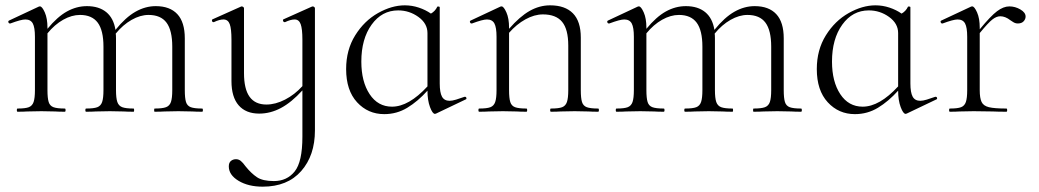

<svg xmlns="http://www.w3.org/2000/svg" viewBox="-20 -419 3896 720"><path d="M738 0Q715 0 702 -1L649 -2L597 -1Q583 0 560 0Q558 0 558 -6Q558 -12 560 -12Q589 -12 602.5 -17Q616 -22 621 -36.5Q626 -51 626 -81V-244Q626 -305 604.5 -334Q583 -363 537 -363Q506 -363 473.5 -344.5Q441 -326 414 -293Q415 -288 415 -275V-81Q415 -51 420 -36.5Q425 -22 438.5 -17Q452 -12 481 -12Q483 -12 483 -6Q483 0 481 0Q458 0 444 -1L392 -2L339 -1Q326 0 303 0Q300 0 300 -6Q300 -12 303 -12Q332 -12 345 -17Q358 -22 363 -36.5Q368 -51 368 -81V-244Q368 -305 346.5 -334Q325 -363 280 -363Q249 -363 217 -345Q185 -327 158 -294V-81Q158 -51 162.5 -36.5Q167 -22 180.5 -17Q194 -12 223 -12Q226 -12 226 -6Q226 0 223 0Q200 0 187 -1L135 -2L82 -1Q69 0 46 0Q43 0 43 -6Q43 -12 46 -12Q75 -12 88 -17Q101 -22 106 -36.5Q111 -51 111 -81V-281Q111 -316 103 -331Q95 -346 75 -346Q59 -346 19 -331H17Q13 -331 11.5 -335.5Q10 -340 14 -342L125 -394Q127 -395 130 -395Q138 -395 148 -372.5Q158 -350 158 -315V-311Q195 -356 231 -376Q267 -396 306 -396Q351 -396 378.5 -373.5Q406 -351 413 -307Q451 -354 488 -375Q525 -396 564 -396Q617 -396 645 -366Q673 -336 673 -275V-81Q673 -51 677.5 -36.5Q682 -22 695.5 -17Q709 -12 738 -12Q741 -12 741 -6Q741 0 738 0Z M1161 -388V70Q1161 164 1109.5 222.5Q1058 281 965 281Q911 281 874.5 259Q838 237 838 205Q838 191 846 184.5Q854 178 865 178Q875 178 883 184.5Q891 191 901 205Q922 231 943.5 245.5Q965 260 1007 260Q1056 260 1085 224Q1114 188 1114 94V-80Q1073 -35 1033.5 -14Q994 7 952 7Q902 7 875 -24Q848 -55 848 -115V-270Q848 -311 841.5 -328.5Q835 -346 818 -346Q803 -346 782 -336H780Q776 -336 775 -341Q774 -346 778 -347L883 -394L886 -395Q889 -395 892 -393Q895 -391 895 -388V-145Q895 -85 916 -56Q937 -27 979 -27Q1013 -27 1049 -45.5Q1085 -64 1114 -96V-270Q1114 -311 1107.5 -328.5Q1101 -346 1085 -346Q1070 -346 1049 -336H1047Q1043 -336 1041.5 -341Q1040 -346 1044 -347L1149 -394L1153 -395Q1155 -395 1158 -393Q1161 -391 1161 -388Z M1724 -56Q1728 -56 1729 -51.5Q1730 -47 1726 -46L1615 7L1611 8Q1602 8 1592.5 -17.5Q1583 -43 1583 -79Q1547 -39 1507.5 -15Q1468 9 1421 9Q1360 9 1319 -35.5Q1278 -80 1278 -160Q1278 -232 1312 -286.5Q1346 -341 1397.5 -370Q1449 -399 1498 -399Q1525 -399 1550.5 -390.5Q1576 -382 1596 -368Q1612 -377 1620 -394Q1621 -395 1625 -394.5Q1629 -394 1629 -392V-106Q1629 -72 1637.5 -56.5Q1646 -41 1666 -41Q1676 -41 1690.5 -45.5Q1705 -50 1722 -56ZM1583 -95V-295Q1583 -331 1549 -355.5Q1515 -380 1473 -380Q1412 -380 1373.5 -326.5Q1335 -273 1335 -188Q1335 -113 1366 -66Q1397 -19 1450 -19Q1513 -19 1583 -95Z M2223 0Q2200 0 2187 -1L2135 -2L2082 -1Q2069 0 2046 0Q2043 0 2043 -6Q2043 -12 2046 -12Q2075 -12 2088 -17Q2101 -22 2106 -36.5Q2111 -51 2111 -81V-248Q2111 -309 2088 -337Q2065 -365 2016 -365Q1984 -365 1950.5 -346.5Q1917 -328 1889 -296V-81Q1889 -51 1893.5 -36.5Q1898 -22 1911.5 -17Q1925 -12 1954 -12Q1957 -12 1957 -6Q1957 0 1954 0Q1931 0 1918 -1L1866 -2L1813 -1Q1800 0 1777 0Q1774 0 1774 -6Q1774 -12 1777 -12Q1806 -12 1819 -17Q1832 -22 1837 -36.5Q1842 -51 1842 -81V-281Q1842 -316 1834 -331Q1826 -346 1806 -346Q1790 -346 1750 -331H1748Q1744 -331 1742.5 -335.5Q1741 -340 1745 -342L1856 -394Q1858 -395 1861 -395Q1869 -395 1879 -372.5Q1889 -350 1889 -315V-311Q1929 -357 1966 -378Q2003 -399 2043 -399Q2099 -399 2128.5 -369Q2158 -339 2158 -278V-81Q2158 -51 2162.5 -36.5Q2167 -22 2180.5 -17Q2194 -12 2223 -12Q2226 -12 2226 -6Q2226 0 2223 0Z M2984 0Q2961 0 2948 -1L2895 -2L2843 -1Q2829 0 2806 0Q2804 0 2804 -6Q2804 -12 2806 -12Q2835 -12 2848.5 -17Q2862 -22 2867 -36.5Q2872 -51 2872 -81V-244Q2872 -305 2850.5 -334Q2829 -363 2783 -363Q2752 -363 2719.5 -344.5Q2687 -326 2660 -293Q2661 -288 2661 -275V-81Q2661 -51 2666 -36.5Q2671 -22 2684.5 -17Q2698 -12 2727 -12Q2729 -12 2729 -6Q2729 0 2727 0Q2704 0 2690 -1L2638 -2L2585 -1Q2572 0 2549 0Q2546 0 2546 -6Q2546 -12 2549 -12Q2578 -12 2591 -17Q2604 -22 2609 -36.5Q2614 -51 2614 -81V-244Q2614 -305 2592.5 -334Q2571 -363 2526 -363Q2495 -363 2463 -345Q2431 -327 2404 -294V-81Q2404 -51 2408.5 -36.5Q2413 -22 2426.5 -17Q2440 -12 2469 -12Q2472 -12 2472 -6Q2472 0 2469 0Q2446 0 2433 -1L2381 -2L2328 -1Q2315 0 2292 0Q2289 0 2289 -6Q2289 -12 2292 -12Q2321 -12 2334 -17Q2347 -22 2352 -36.5Q2357 -51 2357 -81V-281Q2357 -316 2349 -331Q2341 -346 2321 -346Q2305 -346 2265 -331H2263Q2259 -331 2257.5 -335.5Q2256 -340 2260 -342L2371 -394Q2373 -395 2376 -395Q2384 -395 2394 -372.5Q2404 -350 2404 -315V-311Q2441 -356 2477 -376Q2513 -396 2552 -396Q2597 -396 2624.5 -373.5Q2652 -351 2659 -307Q2697 -354 2734 -375Q2771 -396 2810 -396Q2863 -396 2891 -366Q2919 -336 2919 -275V-81Q2919 -51 2923.5 -36.5Q2928 -22 2941.5 -17Q2955 -12 2984 -12Q2987 -12 2987 -6Q2987 0 2984 0Z M3489 -56Q3493 -56 3494 -51.5Q3495 -47 3491 -46L3380 7L3376 8Q3367 8 3357.5 -17.5Q3348 -43 3348 -79Q3312 -39 3272.5 -15Q3233 9 3186 9Q3125 9 3084 -35.5Q3043 -80 3043 -160Q3043 -232 3077 -286.5Q3111 -341 3162.5 -370Q3214 -399 3263 -399Q3290 -399 3315.5 -390.5Q3341 -382 3361 -368Q3377 -377 3385 -394Q3386 -395 3390 -394.5Q3394 -394 3394 -392V-106Q3394 -72 3402.5 -56.5Q3411 -41 3431 -41Q3441 -41 3455.5 -45.5Q3470 -50 3487 -56ZM3348 -95V-295Q3348 -331 3314 -355.5Q3280 -380 3238 -380Q3177 -380 3138.5 -326.5Q3100 -273 3100 -188Q3100 -113 3131 -66Q3162 -19 3215 -19Q3278 -19 3348 -95Z M3826 -357Q3826 -347 3818.5 -339Q3811 -331 3797 -331Q3787 -331 3779 -336.5Q3771 -342 3769 -343Q3750 -358 3731 -358Q3717 -358 3701.5 -346Q3686 -334 3654 -295V-81Q3654 -51 3661 -36.5Q3668 -22 3688.5 -17Q3709 -12 3754 -12Q3757 -12 3757 -6Q3757 0 3754 0Q3722 0 3703 -1L3631 -2L3578 -1Q3565 0 3542 0Q3539 0 3539 -6Q3539 -12 3542 -12Q3571 -12 3584 -17Q3597 -22 3602 -36.5Q3607 -51 3607 -81V-281Q3607 -316 3599 -331Q3591 -346 3571 -346Q3555 -346 3515 -331H3513Q3509 -331 3507.5 -335.5Q3506 -340 3510 -342L3621 -394Q3623 -395 3626 -395Q3634 -395 3644 -372.5Q3654 -350 3654 -315V-309Q3695 -359 3719 -377Q3743 -395 3765 -395Q3787 -395 3806.5 -383.5Q3826 -372 3826 -357Z"/></svg>

Font: Cormorant Infant Light
Style: Regular
Weight: 300
Designer: Christian Thalmann (Catharsis Fonts)
Version: Version 3.000